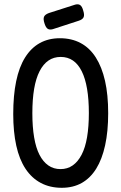

<svg xmlns="http://www.w3.org/2000/svg" viewBox="-20 -880 577 914"><path d="M274 14Q218 14 174.5 -9Q131 -32 101.5 -76.5Q72 -121 57.5 -186.5Q43 -252 43 -337Q43 -426 57 -493.5Q71 -561 99.5 -606.5Q128 -652 169.5 -675Q211 -698 265 -698Q321 -698 364 -675Q407 -652 436 -606.5Q465 -561 480 -495Q495 -429 495 -341Q495 -255 480.5 -188.5Q466 -122 438 -77Q410 -32 369 -9Q328 14 274 14ZM268 -75Q301 -75 326 -92.5Q351 -110 368.5 -143.5Q386 -177 394.5 -227Q403 -277 403 -342Q403 -407 394.5 -457Q386 -507 369 -541Q352 -575 327 -592Q302 -609 269 -609Q236 -609 211 -592Q186 -575 168.5 -541Q151 -507 142.5 -457Q134 -407 134 -341Q134 -276 142.5 -226Q151 -176 168 -143Q185 -110 210 -92.5Q235 -75 268 -75ZM231 -741Q216 -737 207 -743Q198 -749 192 -768Q185 -789 189.5 -800Q194 -811 213 -818L338 -858Q353 -862 362 -855.5Q371 -849 376 -830Q383 -809 378 -798Q373 -787 354 -781Z"/></svg>

Font: Fredoka Condensed
Style: Regular
Weight: 400
Width: 3
Designer: Ben Nathan
Foundry: Milena B. Brandão, Ben Nathan
Version: Version 2.001